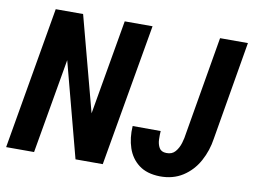

<svg xmlns="http://www.w3.org/2000/svg" viewBox="-78 -823 1243 945"><g transform="rotate(10 544.0 -350.5)"><path d="M611.3 -710.9 487.8 0H351.6L226.6 -473.6L144.5 0H4.9L127.4 -710.9H264.2L390.1 -236.8L472.2 -710.9ZM864.7 -218.3 948.7 -710.9H1087.9L1004.4 -218.8Q995.6 -157.7 966.6 -104.7Q937.5 -51.8 888.7 -20.3Q839.8 11.2 773.4 10.3Q708.5 8.8 668.9 -21.5Q629.4 -51.8 612.8 -101.1Q596.2 -150.4 600.1 -210.4L740.2 -210Q738.8 -191.4 739.5 -168Q740.2 -144.5 750.2 -126.7Q760.3 -108.9 786.1 -108.4Q814.5 -107.4 830.6 -126.2Q846.7 -145 854.5 -171.1Q862.3 -197.3 864.7 -218.3Z"/></g></svg>

Font: Roboto Condensed
Style: Bold Italic
Weight: 700
Italic angle: -12°
Designer: Christian Robertson
Foundry: Google
Version: Version 3.0